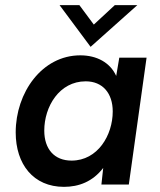

<svg xmlns="http://www.w3.org/2000/svg" viewBox="-20 -717 620 746"><path d="M228.5 9C286 9 340 -11 381 -64.5L374 0H480.5L549.5 -493H443.5L431.5 -422C408 -474 356 -502 292 -502C143 -502 41 -357 41 -202.5C41 -78.5 110 9 228.5 9ZM152 -209.5C152 -303 210.5 -401 313 -401C378.5 -401 418 -355 418 -284C418 -192 360 -93 258 -93C191 -93 152 -138 152 -209.5ZM211.5 -697 332 -535 513.5 -697H426L344.5 -621.5L288.5 -697Z"/></svg>

Font: HK Grotesk SemiBold
Style: Italic
Weight: 600
Italic angle: -16°
Designer: Alfredo Marco Pradil
Foundry: Hanken Design Co.
Version: Version 3.001;FEAKit 1.0